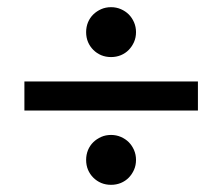

<svg xmlns="http://www.w3.org/2000/svg" viewBox="-20 -603 620 535"><path d="M48 -376H531.5V-295H48ZM220 -513.5Q220 -528 225.2 -540.8Q230.5 -553.5 240 -562.8Q249.5 -572 262 -577.5Q274.5 -583 289.5 -583Q304 -583 316.8 -577.5Q329.5 -572 338.8 -562.8Q348 -553.5 353.5 -540.8Q359 -528 359 -513.5Q359 -498.5 353.5 -486Q348 -473.5 338.8 -464Q329.5 -454.5 316.8 -449.2Q304 -444 289.5 -444Q274.5 -444 262 -449.2Q249.5 -454.5 240 -464Q230.5 -473.5 225.2 -486Q220 -498.5 220 -513.5ZM220 -157.5Q220 -172 225.2 -184.8Q230.5 -197.5 240 -206.8Q249.5 -216 262 -221.5Q274.5 -227 289.5 -227Q304 -227 316.8 -221.5Q329.5 -216 338.8 -206.8Q348 -197.5 353.5 -184.8Q359 -172 359 -157.5Q359 -142.5 353.5 -130Q348 -117.5 338.8 -108Q329.5 -98.5 316.8 -93.2Q304 -88 289.5 -88Q274.5 -88 262 -93.2Q249.5 -98.5 240 -108Q230.5 -117.5 225.2 -130Q220 -142.5 220 -157.5Z"/></svg>

Font: Lato 2
Style: Regular
Weight: 600
Designer: Lukasz Dziedzic with Adam Twardoch and Botio Nikoltchev
Foundry: tyPoland Lukasz Dziedzic
Version: Version 2.015; 2015-08-06; http://www.latofonts.com/